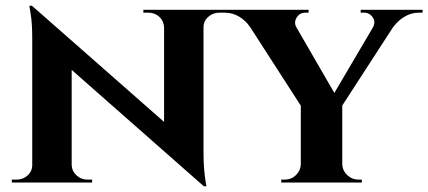

<svg xmlns="http://www.w3.org/2000/svg" viewBox="-20 -634 1488 667"><path d="M91 -614 678 -98 688 13 102 -503ZM95 -61V0H21V-10Q21 -10 29 -10Q37 -10 37 -10Q60 -10 76 -24.5Q92 -39 92 -61ZM229 -61Q230 -39 246 -24.5Q262 -10 284 -10Q284 -10 292 -10Q300 -10 300 -10V0H227V-61ZM91 -614 229 -464V0H92V-500Q92 -551 87 -582.5Q82 -614 82 -614ZM687 -600V-104Q687 -69 689.5 -42.5Q692 -16 694.5 -1.5Q697 13 697 13H688L550 -146V-600ZM684 -539V-600H759V-590Q759 -590 750.5 -590Q742 -590 742 -590Q720 -590 703.5 -575.5Q687 -561 687 -539ZM550 -539Q549 -561 533.5 -575.5Q518 -590 495 -590Q495 -590 486.5 -590Q478 -590 478 -590V-600H552V-539Z M975 -599 1163 -274 1030 -259 811 -599ZM1169 -272V0H1025V-270ZM1311 -599H1384L1159 -252L1112 -261ZM1275 -538Q1286 -557 1275 -573.5Q1264 -590 1245 -590Q1245 -590 1239 -590Q1233 -590 1233 -590V-600H1448V-590H1435Q1408 -590 1384.5 -575.5Q1361 -561 1347 -541ZM1010 -538 848 -541Q834 -562 811 -576Q788 -590 760 -590H748V-600H1052V-590Q1052 -590 1046.5 -590Q1041 -590 1041 -590Q1021 -590 1010.5 -573Q1000 -556 1010 -538ZM1028 -63V0H957V-10Q958 -10 963.5 -10Q969 -10 969 -10Q992 -10 1008 -25.5Q1024 -41 1025 -63ZM1167 -63H1169Q1170 -41 1186.5 -25.5Q1203 -10 1225 -10Q1225 -10 1231 -10Q1237 -10 1237 -10V0H1167Z"/></svg>

Font: Cinzel
Style: Bold
Weight: 700
Designer: Natanael Gama
Version: Version 2.000